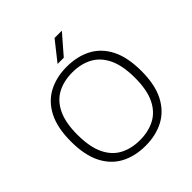

<svg xmlns="http://www.w3.org/2000/svg" viewBox="-247 -1119 1302 1302"><g transform="rotate(-45 404.0 -468.0)"><path d="M403.5 9Q303 9 226.8 -31.2Q150.5 -71.5 108 -155.2Q65.5 -239 65.5 -370Q65.5 -501 108.5 -584.8Q151.5 -668.5 228 -708.8Q304.5 -749 403.5 -749Q504.5 -749 580.8 -708.8Q657 -668.5 699.5 -584.8Q742 -501 742 -370Q742 -239 698.8 -155.2Q655.5 -71.5 579.2 -31.2Q503 9 403.5 9ZM403.5 -45Q485.5 -45 547.5 -77.8Q609.5 -110.5 644 -181.5Q678.5 -252.5 678.5 -367.5Q678.5 -485 643.8 -557Q609 -629 547.2 -662Q485.5 -695 403.5 -695Q322 -695 260.2 -662.5Q198.5 -630 163.8 -558.8Q129 -487.5 129 -372.5Q129 -254.5 163.5 -182.5Q198 -110.5 260 -77.8Q322 -45 403.5 -45ZM373.5 -806 483.5 -945H553.5L433 -806Z"/></g></svg>

Font: Encode Sans Expanded Light
Style: Regular
Weight: 300
Width: 7
Designer: Multiple Designers
Foundry: Impallari Type
Version: Version 3.000; ttfautohint (v1.8.3) -l 8 -r 50 -G 200 -x 14 